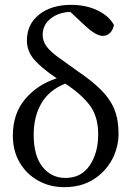

<svg xmlns="http://www.w3.org/2000/svg" viewBox="-20 -759 558 792"><path d="M245 13Q186 13 138 -13.5Q90 -40 61.5 -88Q33 -136 33 -200Q33 -290 83.5 -350Q134 -410 214 -436Q153 -477 122 -512Q91 -547 91 -592Q91 -659 141.5 -699Q192 -739 274 -739Q334 -739 381.5 -716.5Q429 -694 450 -656Q446 -635 433.5 -623Q421 -611 404 -611Q376 -611 331 -653L270 -710Q221 -708 188.5 -682Q156 -656 156 -615Q156 -590 171 -569Q186 -548 218 -524.5Q250 -501 301 -465Q360 -425 397 -388Q434 -351 451.5 -308.5Q469 -266 469 -208Q469 -151 442 -100.5Q415 -50 365 -18.5Q315 13 245 13ZM119 -203Q119 -116 155.5 -70.5Q192 -25 250 -25Q315 -25 350 -76.5Q385 -128 385 -205Q385 -282 347 -329Q309 -376 249 -414Q182 -387 150.5 -332.5Q119 -278 119 -203Z"/></svg>

Font: Source Serif 4 Subhead
Style: Regular
Weight: 400
Designer: Frank Grießhammer
Foundry: Adobe Systems Incorporated
Version: Version 4.004;hotconv 1.0.117;makeotfexe 2.5.65602